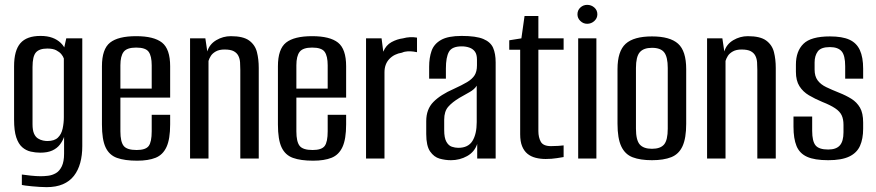

<svg xmlns="http://www.w3.org/2000/svg" viewBox="-20 -653 3610 791"><path d="M172 118Q160 118 143.5 117Q127 116 111.5 114.5Q96 113 84.5 111.5Q73 110 70 109V66Q83 68 106.5 70.5Q130 73 148 73Q162 73 178.5 71Q195 69 210 60.5Q225 52 234.5 32.5Q244 13 244 -20V-89Q238 -72 226.5 -57Q215 -42 195.5 -33Q176 -24 146 -24Q126 -24 106.5 -28.5Q87 -33 71.5 -46.5Q56 -60 47 -87Q38 -114 38 -160V-380Q38 -445 64 -475Q90 -505 147 -505Q175 -505 195.5 -497.5Q216 -490 230.5 -476Q245 -462 252 -442L241 -441L253 -495H319V-51Q319 -13 310.5 18Q302 49 284.5 71.5Q267 94 239 106Q211 118 172 118ZM175 -72Q204 -72 218.5 -86Q233 -100 238 -123Q243 -146 243 -170V-412Q240 -421 232.5 -430Q225 -439 211.5 -446Q198 -453 175 -453Q142 -453 128 -437Q114 -421 114 -377V-141Q114 -117 120 -103Q126 -89 136.5 -82.5Q147 -76 157.5 -74Q168 -72 175 -72Z M545 9Q494 9 462 -2.5Q430 -14 415 -46Q400 -78 400 -140V-380Q400 -451 433.5 -477.5Q467 -504 541 -504Q614 -504 647.5 -477.5Q681 -451 681 -380V-251H476V-112Q476 -69 489.5 -52Q503 -35 543 -35Q580 -35 592.5 -51.5Q605 -68 605 -112V-180H681V-141Q681 -80 666 -47.5Q651 -15 621 -3Q591 9 545 9ZM476 -288H605V-384Q605 -422 592.5 -439.5Q580 -457 541 -457Q503 -457 489.5 -439.5Q476 -422 476 -384Z M763 0V-495H826L834 -441Q843 -471 871 -487.5Q899 -504 931 -504Q982 -504 1006.5 -486Q1031 -468 1038.5 -438.5Q1046 -409 1046 -373V0H970V-365Q970 -381 969 -396Q968 -411 962 -423Q956 -435 943 -442Q930 -449 905 -449Q883 -449 869 -441Q855 -433 848.5 -422.5Q842 -412 839 -402V0Z M1270 9Q1219 9 1187 -2.5Q1155 -14 1140 -46Q1125 -78 1125 -140V-380Q1125 -451 1158.5 -477.5Q1192 -504 1266 -504Q1339 -504 1372.5 -477.5Q1406 -451 1406 -380V-251H1201V-112Q1201 -69 1214.5 -52Q1228 -35 1268 -35Q1305 -35 1317.5 -51.5Q1330 -68 1330 -112V-180H1406V-141Q1406 -80 1391 -47.5Q1376 -15 1346 -3Q1316 9 1270 9ZM1201 -288H1330V-384Q1330 -422 1317.5 -439.5Q1305 -457 1266 -457Q1228 -457 1214.5 -439.5Q1201 -422 1201 -384Z M1488 0V-495H1552L1559 -440Q1570 -467 1593 -479.5Q1616 -492 1640 -495Q1669 -503 1698 -498V-438Q1694 -439 1683.5 -440.5Q1673 -442 1660 -441.5Q1647 -441 1636 -436Q1604 -431 1584 -410Q1564 -389 1564 -355V0Z M1838 7Q1814 7 1791 0.5Q1768 -6 1752 -29Q1736 -52 1736 -101V-154Q1736 -203 1765.5 -233Q1795 -263 1850 -287Q1883 -302 1904 -314.5Q1925 -327 1935 -342.5Q1945 -358 1945 -384V-407Q1945 -429 1936.5 -440.5Q1928 -452 1913.5 -457Q1899 -462 1882 -462Q1842 -462 1829.5 -439.5Q1817 -417 1817 -371V-329H1748V-378Q1748 -415 1758 -443.5Q1768 -472 1797 -488.5Q1826 -505 1882 -505Q1941 -505 1971 -492.5Q2001 -480 2011.5 -456Q2022 -432 2022 -396V0H1946V-60Q1935 -27 1904.5 -10Q1874 7 1838 7ZM1868 -44Q1909 -44 1926.5 -72.5Q1944 -101 1944 -150V-300Q1935 -285 1914.5 -273.5Q1894 -262 1873 -250Q1843 -232 1826.5 -213Q1810 -194 1810 -160V-117Q1810 -85 1819 -69Q1828 -53 1841.5 -48.5Q1855 -44 1868 -44Z M2228 2Q2206 2 2186.5 -3Q2167 -8 2153 -19.5Q2139 -31 2131 -50.5Q2123 -70 2123 -100V-448H2078V-487L2128 -495L2141 -587H2198V-495H2302V-448H2198V-113Q2198 -87 2208 -69Q2218 -51 2250 -51Q2264 -51 2280 -52Q2296 -53 2302 -54V-6Q2296 -5 2274.5 -1.5Q2253 2 2228 2Z M2362 0V-495H2437V0ZM2399 -555Q2383 -555 2371 -566.5Q2359 -578 2359 -594Q2359 -611 2371 -622Q2383 -633 2399 -633Q2416 -633 2428.5 -622Q2441 -611 2441 -594Q2441 -578 2428.5 -566.5Q2416 -555 2399 -555Z M2666 7Q2618 7 2586.5 -5Q2555 -17 2539.5 -50Q2524 -83 2524 -143V-368Q2524 -442 2557.5 -472.5Q2591 -503 2666 -503Q2740 -503 2773.5 -473Q2807 -443 2807 -368V-143Q2807 -84 2792 -51Q2777 -18 2745.5 -5.5Q2714 7 2666 7ZM2666 -40Q2701 -40 2716 -58Q2731 -76 2731 -123V-373Q2731 -418 2716.5 -437Q2702 -456 2666 -456Q2631 -456 2615.5 -437.5Q2600 -419 2600 -373V-123Q2600 -76 2615.5 -58Q2631 -40 2666 -40Z M2893 0V-495H2956L2964 -441Q2973 -471 3001 -487.5Q3029 -504 3061 -504Q3112 -504 3136.5 -486Q3161 -468 3168.5 -438.5Q3176 -409 3176 -373V0H3100V-365Q3100 -381 3099 -396Q3098 -411 3092 -423Q3086 -435 3073 -442Q3060 -449 3035 -449Q3013 -449 2999 -441Q2985 -433 2978.5 -422.5Q2972 -412 2969 -402V0Z M3392 7Q3336 7 3305 -7Q3274 -21 3261.5 -51.5Q3249 -82 3249 -131V-173H3326V-114Q3326 -71 3340 -54Q3354 -37 3392 -37Q3425 -37 3440 -54Q3455 -71 3455 -108V-139Q3455 -162 3447.5 -178Q3440 -194 3420.5 -207Q3401 -220 3368 -233Q3337 -246 3312.5 -260.5Q3288 -275 3273.5 -298Q3259 -321 3259 -357V-387Q3259 -442 3290 -472.5Q3321 -503 3399 -503Q3450 -503 3479.5 -489.5Q3509 -476 3522.5 -446.5Q3536 -417 3536 -370V-329H3462V-380Q3462 -425 3447 -442Q3432 -459 3399 -459Q3362 -459 3349 -441Q3336 -423 3336 -396V-366Q3336 -339 3348.5 -322Q3361 -305 3384 -294Q3407 -283 3437 -271Q3465 -260 3487.5 -246Q3510 -232 3523 -209.5Q3536 -187 3536 -148V-123Q3536 -81 3523 -52Q3510 -23 3478.5 -8Q3447 7 3392 7Z"/></svg>

Font: Alumni Sans Medium
Style: Regular
Weight: 500
Designer: Robert E. Leuschke
Foundry: Robert E. Leuschke
Version: Version 1.018